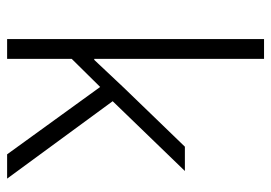

<svg xmlns="http://www.w3.org/2000/svg" viewBox="-134 -646 780 553"><g transform="rotate(90 256.5 -370.0)"><path d="M93 0H150V-186L231 -268L425 0H495L272 -304L473 -512H403L233 -336L153 -251H150V-740H93Z"/></g></svg>

Font: IBM Plex Arabic Light
Style: Regular
Weight: 300
Designer: Mike Abbink, Paul van der Laan, Pieter van Rosmalen, Wael Morcos, Khajak Apelian
Foundry: Bold Monday
Version: Version 1.0